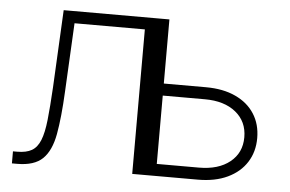

<svg xmlns="http://www.w3.org/2000/svg" viewBox="-44 -607 1007 667"><g transform="rotate(5 460.0 -273.0)"><path d="M19.5 0V-42H34.2Q65.9 -42 85 -53Q104 -64 114.5 -90.1Q125 -116.2 129.9 -161.6Q134.8 -207 138.7 -275.9L152.3 -545.9H483.4V0H439V-503.9H193.8L181.6 -265.1Q177.2 -174.3 166.5 -115.5Q155.8 -56.6 126.5 -28.3Q97.2 0 37.6 0ZM510.3 -322.3H668Q728 -322.3 771.2 -302.2Q814.5 -282.2 837.6 -246.1Q860.8 -210 860.8 -161.6Q860.8 -113.8 837.6 -77.4Q814.5 -41 771.2 -20.5Q728 0 668 0H477.1V-545.9H521V-42H668Q735.8 -42 775.9 -74.2Q815.9 -106.4 815.9 -160.6Q815.9 -215.3 775.9 -247.8Q735.8 -280.3 668 -280.3H510.3Z"/></g></svg>

Font: Inter ExtraLight
Style: Regular
Weight: 250
Designer: Rasmus Andersson
Foundry: rsms
Version: Version 4.001;git-66647c0bb